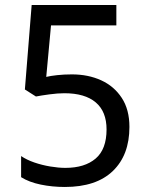

<svg xmlns="http://www.w3.org/2000/svg" viewBox="-20 -734 591 764"><path d="M238 10Q188 10 142 0.5Q96 -9 64 -29V-113Q86 -98 116.5 -87.5Q147 -77 180 -71.5Q213 -66 240 -66Q317 -66 360.5 -103Q404 -140 404 -219Q404 -290 361 -326.5Q318 -363 236 -363Q210 -363 176.5 -358.5Q143 -354 123 -350L79 -378L106 -714H443V-633H183L164 -428Q180 -432 207.5 -435Q235 -438 266 -438Q331 -438 382.5 -414.5Q434 -391 464.5 -344.5Q495 -298 495 -229Q495 -117 429 -53.5Q363 10 238 10Z"/></svg>

Font: hindi115
Style: Book
Weight: 400
Designer: Jelle Bosma - Monotype Design Team
Foundry: Monotype Imaging Inc.
Version: Version 2.003